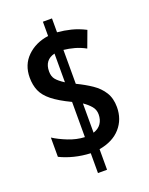

<svg xmlns="http://www.w3.org/2000/svg" viewBox="-152 -930 755 974"><g transform="rotate(-20 226.0 -443.5)"><path d="M204 -142Q159 -144 117 -154.5Q75 -165 41 -182V-286Q72 -266 116 -248.5Q160 -231 204 -229V-419Q141 -449 106 -477Q71 -505 57.5 -536.5Q44 -568 44 -608Q44 -677 89 -721Q134 -765 204 -775V-852H253V-777Q289 -774 326 -765Q363 -756 402 -736L369 -647Q340 -663 310.5 -671Q281 -679 253 -682V-499Q297 -478 332.5 -454Q368 -430 388.5 -397Q409 -364 409 -317Q409 -251 368.5 -205Q328 -159 253 -146V-35H204ZM204 -680Q147 -666 147 -604Q147 -577 160.5 -560.5Q174 -544 204 -525ZM253 -235Q281 -244 295 -264.5Q309 -285 309 -314Q309 -339 293.5 -357.5Q278 -376 253 -393Z"/></g></svg>

Font: Noto Sans Kannada UI ExtraCondensed SemiBold
Style: Regular
Weight: 600
Width: 2
Designer: Jelle Bosma - Monotype Design Team
Foundry: Monotype Imaging Inc.
Version: Version 2.005; ttfautohint (v1.8.4.7-5d5b)